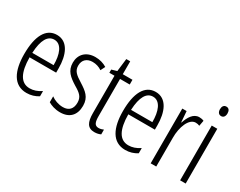

<svg xmlns="http://www.w3.org/2000/svg" viewBox="-90 -1168 2015 1615"><g transform="rotate(30 917.5 -361.0)"><path d="M205 -542C98 -542 45 -438 45 -265C45 -102 98 10 224 10C267 10 305 -2 338 -23V-74C301 -49 265 -37 228 -37C141 -37 99 -115 98 -263H356V-305C356 -432 313 -542 205 -542ZM205 -496C277 -496 307 -410 306 -307H99C105 -435 143 -496 205 -496Z M692 -134C692 -218 644 -252 578 -294C515 -333 487 -357 487 -408C487 -463 523 -495 578 -495C611 -495 643 -485 668 -467L690 -511C658 -531 620 -542 578 -542C487 -542 435 -485 435 -407C435 -327 483 -290 550 -248C610 -213 638 -189 638 -133C638 -74 607 -40 549 -40C506 -40 463 -56 434 -78V-21C460 -5 501 10 550 10C642 10 692 -44 692 -134Z M897 -38C858 -38 848 -67 848 -126V-486H942V-532H848V-657H810L795 -532L744 -517V-486H794V-123C794 -35 817 10 883 10C908 10 927 5 944 -3V-49C931 -43 914 -38 897 -38Z M1164 -542C1057 -542 1004 -438 1004 -265C1004 -102 1057 10 1183 10C1226 10 1264 -2 1297 -23V-74C1260 -49 1224 -37 1187 -37C1100 -37 1058 -115 1057 -263H1315V-305C1315 -432 1272 -542 1164 -542ZM1164 -496C1236 -496 1266 -410 1265 -307H1058C1064 -435 1102 -496 1164 -496Z M1587 -541C1530 -541 1498 -485 1479 -427H1476L1468 -532H1426V0H1480V-279C1479 -383 1519 -486 1584 -486C1598 -486 1612 -483 1622 -478L1632 -532C1617 -539 1601 -541 1587 -541Z M1740 -732C1715 -732 1703 -713 1703 -686C1703 -659 1716 -640 1740 -640C1763 -640 1776 -658 1776 -686C1776 -713 1765 -732 1740 -732ZM1766 -532H1712V0H1766Z"/></g></svg>

Font: Noto Sans Myanmar UI ExtraCondensed Light
Style: Regular
Weight: 300
Width: 2
Designer: Monotype Design Team
Foundry: Monotype Imaging Inc.
Version: Version 2.103